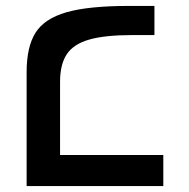

<svg xmlns="http://www.w3.org/2000/svg" viewBox="-20 -629 640 649"><path d="M417 -609H502V-510.5H429Q334.5 -510.5 281.5 -495.2Q228.5 -480 205.8 -445.8Q183 -411.5 183 -352V-105H532V0H70V-385Q70 -470.5 100 -518.2Q130 -566 204.5 -587.5Q279 -609 417 -609Z"/></svg>

Font: JuliaMono Medium
Style: Regular
Weight: 500
Monospace: yes
Designer: cormullion
Foundry: corm
Version: Version 0.054; ttfautohint (v1.8.4)